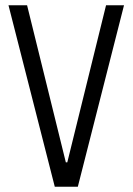

<svg xmlns="http://www.w3.org/2000/svg" viewBox="-20 -708 503 728"><path d="M187.7 0 12.2 -688H82.7L229.6 -92.6H235.2L382.1 -688H450.2L275.1 0Z"/></svg>

Font: Saira Thin Condensed
Style: Regular
Weight: 100
Width: 3
Version: Version 1.101